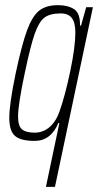

<svg xmlns="http://www.w3.org/2000/svg" viewBox="-20 -538 380 744"><path d="M210 -61H206Q177 8 114 8Q61 8 38.5 -11Q16 -30 16 -81Q16 -135 41 -255Q65 -367 85 -421Q105 -475 131.5 -496.5Q158 -518 205 -518Q243 -518 267 -502.5Q291 -487 290 -439H294L314 -510H340L193 186H158ZM211 -107Q233 -170 252.5 -263.5Q272 -357 272 -412Q272 -450 258.5 -468Q245 -486 215 -486Q174 -486 152.5 -470Q131 -454 114.5 -407Q98 -360 76 -255Q50 -133 50 -87Q50 -50 65 -37Q80 -24 115 -24Q147 -24 172 -45.5Q197 -67 211 -107Z"/></svg>

Font: Saira Ultra Condensed Thin
Style: Italic
Weight: 100
Width: 1
Italic angle: -12°
Designer: Hector Gatti with collaboration of the Omnibus-Type team
Foundry: Omnibus-Type
Version: Version 1.001; ttfautohint (v1.8)